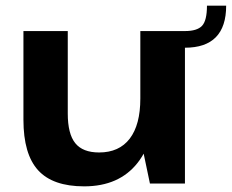

<svg xmlns="http://www.w3.org/2000/svg" viewBox="-20 -650 821 680"><path d="M220 -248Q220 -176 246.5 -143Q273 -110 331 -110Q402 -110 439.5 -159Q477 -208 477 -301L533 -382V-313Q533 -157 467.5 -73.5Q402 10 278 10Q167 10 115 -47Q63 -104 63 -226V-540H220ZM635 0H511L477 -162V-540H635ZM635 -540Q678 -540 695.5 -558.5Q713 -577 713 -630H781Q781 -481 635 -481Z"/></svg>

Font: Pathway Extreme
Style: Bold
Weight: 700
Designer: Eduardo Rodriguez Tunni
Foundry: Eduardo Rodriguez Tunni
Version: Version 1.001;gftools[0.9.26]